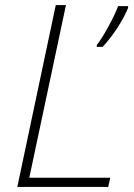

<svg xmlns="http://www.w3.org/2000/svg" viewBox="-20 -734 528 754"><path d="M48 0H405L413 -36H95L239 -714H199ZM360 -557V-550H383C423 -592 465 -657 483 -703V-710H444C428 -667 385 -588 360 -557Z"/></svg>

Font: Noto Sans ExtraLight
Style: Italic
Weight: 200
Italic angle: -12°
Designer: Monotype Design Team
Foundry: Monotype Imaging Inc.
Version: Version 2.013